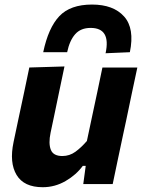

<svg xmlns="http://www.w3.org/2000/svg" viewBox="-20 -788 610 822"><path d="M163 13.5Q82.5 13.5 51 -39Q19.5 -91.5 38 -179.5Q46 -218.5 57.5 -272Q72.5 -342 83.5 -393.8Q94.5 -445.5 105.5 -499L256 -503.5Q245 -450.5 234 -398.5Q223 -346.5 211.5 -290.5L196.5 -219.5Q187 -174 197.5 -147Q208 -120 247 -120Q277.5 -120 302.8 -138.2Q328 -156.5 352 -184.5L374.5 -290.5Q386.5 -346.5 397 -396Q407.5 -445.5 418.5 -499H568Q556.5 -445.5 545.5 -393.5Q534.5 -341.5 520 -271.5L508 -216Q495 -154 484.2 -103.8Q473.5 -53.5 462.5 0H336.5L347 -78H334.5Q306.5 -39.5 260.8 -13Q215 13.5 163 13.5ZM432 -560Q455.5 -668.5 368 -668.5Q325.5 -668.5 301.8 -641.5Q278 -614.5 267.5 -564.5H165Q187 -669 234 -718.8Q281 -768.5 374 -768.5Q465.5 -768.5 511.2 -717.5Q557 -666.5 536 -564.5Z"/></svg>

Font: Commissioner
Style: Bold Italic
Weight: 700
Italic angle: -12°
Designer: Kostas Bartsokas
Foundry: Kostas Bartsokas
Version: Version 1.000; ttfautohint (v1.8.3)